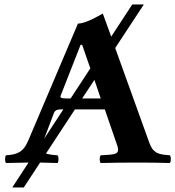

<svg xmlns="http://www.w3.org/2000/svg" viewBox="-20 -718 774 848"><path d="M174.8 -105 259.8 -234.9H252.9Q238.8 -234.9 233.9 -232.9Q222.2 -230.5 217.8 -217.8L181.2 -121.1Q180.2 -118.7 178 -113Q175.8 -107.4 174.8 -105ZM292 -283.2 378.9 -416 342.8 -520H335.9L248 -295.9Q245.1 -288.6 250.7 -285.9Q256.3 -283.2 272.9 -283.2ZM424.8 -283.2 397 -365.2 342.8 -283.2ZM442.9 -234.9H311L183.1 -40Q200.2 -34.2 233.9 -32.2Q238.3 -27.8 238.3 -15.1Q238.3 -2.4 233.9 2Q222.2 1.5 196.3 1Q170.4 0.5 157.2 0L85 109.9H34.2L106 0H101.1Q81.1 0 6.8 2Q2.4 -2.4 2.4 -15.1Q2.4 -27.8 6.8 -32.2Q26.4 -33.7 37.8 -35.9Q49.3 -38.1 63 -44.9Q76.7 -51.8 87.2 -65.7Q97.7 -79.6 106.9 -102.1L324.2 -613.8Q357.4 -613.8 434.1 -658.2L471.2 -556.2L564 -698.2H615.2L488.8 -505.9L640.1 -85.9Q642.6 -78.6 646 -72.3Q649.4 -65.9 652.3 -61.3Q655.3 -56.6 660.4 -52.7Q665.5 -48.8 668.2 -46.1Q670.9 -43.5 677.5 -41.3Q684.1 -39.1 686.5 -38.1Q689 -37.1 697 -35.9Q705.1 -34.7 707.3 -34.4Q709.5 -34.2 718.8 -33.2Q728 -32.2 730 -32.2Q734.4 -27.8 734.4 -15.1Q734.4 -2.4 730 2Q655.8 0 596.2 0Q499 0 424.8 2Q420.4 -2.4 420.4 -15.1Q420.4 -27.8 424.8 -32.2Q427.7 -32.2 434.3 -32.7Q440.9 -33.2 443.8 -33.2Q483.4 -35.2 493.2 -41Q506.3 -49.3 499 -71.8Z"/></svg>

Font: Common Serif
Style: Bold
Weight: 700
Designer: Philipp H. Poll, Khaled Hosny
Foundry: Stefan Peev, Context Ltd.
Version: Version 1.026